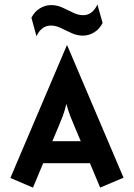

<svg xmlns="http://www.w3.org/2000/svg" viewBox="-20 -853 609 873"><path d="M27.1 -43.8Q27.1 -43.8 284 -647.2H285.4L541.7 -45.1Q541.7 -45.1 435.4 0L388.9 -111.1H176.4L129.9 0ZM218.1 -211.1H347.2L320.1 -275Q309 -300.7 299.7 -324.7Q290.3 -348.6 281.9 -380.6Q274.3 -349.3 265.3 -325Q256.2 -300.7 245.1 -275ZM145.8 -688.2 122.9 -772.2Q136.8 -800 161.1 -814.9Q185.4 -829.9 212.5 -829.9Q239.6 -829.9 264.2 -818.4Q288.9 -806.9 312.2 -795.5Q335.4 -784 358.3 -784Q379.9 -784 396.2 -796.9Q412.5 -809.7 422.9 -832.6L446.5 -748.6Q432.6 -720.8 408.3 -705.9Q384 -691 356.9 -691Q330.6 -691 305.6 -702.4Q280.6 -713.9 257.3 -725.3Q234 -736.8 211.1 -736.8Q189.6 -736.8 172.9 -724Q156.2 -711.1 145.8 -688.2Z"/></svg>

Font: co2trust
Style: Bold
Weight: 700
Designer: Kristian Moeller
Foundry: Dicotype
Version: Version 1.000